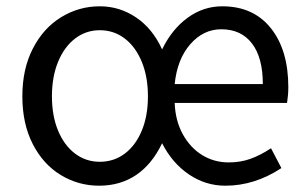

<svg xmlns="http://www.w3.org/2000/svg" viewBox="-20 -577 977 610"><path d="M51 -271Q51 -358 84.5 -423Q118 -488 174.5 -522.5Q231 -557 297 -557Q360 -557 412.5 -521.5Q465 -486 495 -420Q526 -484 576 -520.5Q626 -557 686 -557Q785 -557 840.5 -487.5Q896 -418 896 -300Q896 -276 892 -250H535Q537 -194 560.5 -151Q584 -108 622 -84.5Q660 -61 707 -61Q744 -61 776 -72.5Q808 -84 841 -106L874 -43Q789 13 696 13Q633 13 580 -23Q527 -59 495 -122Q463 -55 412.5 -21Q362 13 295 13Q229 13 173 -21Q117 -55 84 -119.5Q51 -184 51 -271ZM683 -484Q626 -484 584.5 -436.5Q543 -389 535 -310H815Q815 -394 780.5 -439Q746 -484 683 -484ZM450 -271Q450 -333 430.5 -380.5Q411 -428 376.5 -454.5Q342 -481 297 -481Q253 -481 218.5 -454.5Q184 -428 164.5 -380.5Q145 -333 145 -271Q145 -209 164.5 -162Q184 -115 218.5 -89Q253 -63 297 -63Q342 -63 376.5 -89Q411 -115 430.5 -162Q450 -209 450 -271Z"/></svg>

Font: Noto Sans SC
Style: Regular
Weight: 400
Designer: Ryoko NISHIZUKA ____ (kana & ideographs); Paul D. Hunt (Latin, Greek & Cyrillic); Wenlong ZHANG ___ (bopomofo); Sandoll 
Foundry: Adobe Systems Incorporated
Version: Version 1.004